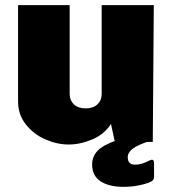

<svg xmlns="http://www.w3.org/2000/svg" viewBox="-20 -550 666 744"><path d="M50 -157V-530H250V-185Q250 -161 266.5 -145.5Q283 -130 312 -130Q341 -130 357.5 -145.5Q374 -161 374 -185V-530H576L572 0H425L410 -70Q385 -30 338 -10Q291 10 246 10Q201 10 155.5 -10Q110 -30 80 -68Q50 -106 50 -157ZM431 -6H567Q514 11 494.5 26Q475 41 475 59Q475 88 503 88Q518 88 530.5 84Q543 80 559 72Q565 69 569 69Q577 69 577 83V135Q577 147 567 153Q552 161 522 167.5Q492 174 458 174Q402 174 369.5 152.5Q337 131 337 87Q337 58 357 35.5Q377 13 431 -6Z"/></svg>

Font: Morrison Black
Style: Regular
Weight: 900
Designer: Pablo Impallari, Rodrigo Fuenzalida (Modified by Dan O. Williams)
Version: Version 0.03;June 6, 2019;FontCreator 11.5.0.2425 64-bit; tt